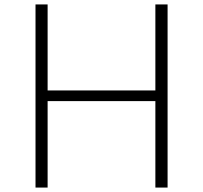

<svg xmlns="http://www.w3.org/2000/svg" viewBox="-20 -845 914 865"><path d="M140 0V-825H194.5V-437.5H680V-825H735V0H680V-389.5H194.5V0Z"/></svg>

Font: Spartan Thin Light
Style: Regular
Weight: 300
Version: Version 1.004